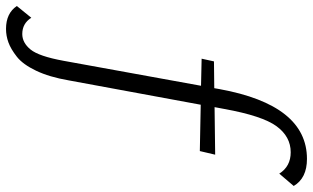

<svg xmlns="http://www.w3.org/2000/svg" viewBox="-352 -530 1040 638"><g transform="rotate(90 168.0 -211.0)"><path d="M377 -711Q441 -711 467 -667L426 -619Q402 -657 355 -657Q303 -657 268.5 -610Q234 -563 211 -436L205 -404L363 -406L351 -355L197 -358L116 81Q105 145 84 189Q63 233 37.5 253Q12 273 -10 281Q-32 289 -55 289Q-107 289 -131 253L-92 205Q-73 235 -38 235Q-9 235 13.5 207.5Q36 180 51 98L134 -359L44 -361L53 -402L142 -403L145 -420Q198 -711 377 -711Z"/></g></svg>

Font: EauTest
Style: Italic
Weight: 400
Italic angle: -12°
Designer: Christian Thalmann (Catharsis Fonts)
Version: Version 0.001;PS 000.001;hotconv 1.0.88;makeotf.lib2.5.64775